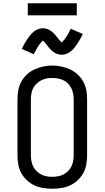

<svg xmlns="http://www.w3.org/2000/svg" viewBox="-20 -1147 640 1175"><path d="M300 8Q272 8 244 3.5Q216 -1 191 -12.5Q166 -24 145 -43.5Q124 -63 110.5 -87.5Q97 -112 92 -139.5Q87 -167 87 -195V-540Q87 -568 92 -595.5Q97 -623 110.5 -647.5Q124 -672 145 -691.5Q166 -711 191.5 -722.5Q217 -734 244.5 -740Q272 -746 300 -746Q328 -746 355.5 -740Q383 -734 408.5 -722.5Q434 -711 455 -691.5Q476 -672 489.5 -647.5Q503 -623 508 -595.5Q513 -568 513 -540V-195Q513 -167 508 -139.5Q503 -112 489.5 -87.5Q476 -63 455 -43.5Q434 -24 409 -12.5Q384 -1 356 3.5Q328 8 300 8ZM300 -65Q317 -65 334.5 -68Q352 -71 367.5 -79Q383 -87 396 -99.5Q409 -112 416.5 -127.5Q424 -143 427.5 -160.5Q431 -178 431 -195V-540Q431 -558 427.5 -575Q424 -592 416 -608Q408 -624 395.5 -636.5Q383 -649 367 -656.5Q351 -664 333.5 -667Q316 -670 298 -670Q281 -670 264 -666.5Q247 -663 231.5 -655Q216 -647 203.5 -635Q191 -623 183 -607.5Q175 -592 172 -574.5Q169 -557 169 -540V-195Q169 -178 172.5 -160.5Q176 -143 183.5 -127.5Q191 -112 204 -99.5Q217 -87 232.5 -79Q248 -71 265.5 -68Q283 -65 300 -65ZM358 -812Q350 -812 342.5 -813.5Q335 -815 328.5 -817.5Q322 -820 315 -824Q308 -828 302.5 -832.5Q297 -837 291 -843Q285 -849 280.5 -854.5Q276 -860 271.5 -865.5Q267 -871 261.5 -878Q256 -885 251.5 -890Q247 -895 242 -899Q240 -897 236 -892.5Q232 -888 230 -886Q228 -884 225.5 -881Q223 -878 221 -874.5Q219 -871 216 -867Q213 -863 210.5 -858.5Q208 -854 205 -849Q202 -844 199 -838.5Q196 -833 193 -827Q190 -821 187 -815L176 -820L113 -848Q122 -866 130.5 -881Q139 -896 147.5 -908Q156 -920 164.5 -931Q173 -942 185 -952Q197 -962 212 -968Q227 -974 242 -974Q250 -974 257.5 -972.5Q265 -971 271.5 -968.5Q278 -966 285 -962Q292 -958 297.5 -953.5Q303 -949 309 -943Q315 -937 319.5 -931.5Q324 -926 328.5 -920.5Q333 -915 338.5 -908Q344 -901 348.5 -896Q353 -891 358 -887Q360 -889 364 -893.5Q368 -898 370 -900.5Q372 -903 374.5 -906Q377 -909 379 -912Q381 -915 384 -919Q387 -923 389.5 -927.5Q392 -932 395 -937Q398 -942 401 -947.5Q404 -953 407 -959Q410 -965 413 -971L487 -939Q478 -921 469.5 -906Q461 -891 452.5 -878.5Q444 -866 435.5 -855Q427 -844 415 -834Q403 -824 388 -818Q373 -812 358 -812ZM150 -1053V-1127H450V-1053Z"/></svg>

Font: Iosevka Slab Extended
Style: Regular
Weight: 400
Width: 7
Monospace: yes
Designer: Belleve Invis
Foundry: Belleve Invis
Version: Version 11.1.1; ttfautohint (v1.8.3)